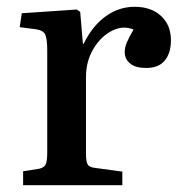

<svg xmlns="http://www.w3.org/2000/svg" viewBox="-20 -545 532 565"><path d="M48 0V-41L93 -48Q109 -51 114 -60.5Q119 -70 119 -96V-397Q119 -431 113 -443.5Q107 -456 85 -459L38 -465L44 -506L206 -517L216 -510L224 -416H226Q252 -469 291 -497Q330 -525 376 -525Q425 -525 454 -498Q483 -471 483 -427Q483 -389 465 -367Q447 -345 410 -345Q379 -345 363 -358Q347 -371 347 -392Q347 -405 353 -419.5Q359 -434 373 -458Q342 -471 309.5 -454.5Q277 -438 255 -401.5Q233 -365 233 -318V-94Q233 -71 237.5 -62Q242 -53 259 -51L340 -40V0Z"/></svg>

Font: Literata 36pt Medium
Style: Regular
Weight: 500
Designer: Latin by Veronika Burian and Jose Scaglione. Greek by Irene Vlachou. Cyrillic by Vera Evstafieva.
Foundry: TypeTogether
Version: Version 3.002